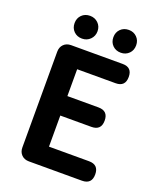

<svg xmlns="http://www.w3.org/2000/svg" viewBox="-169 -1046 952 1149"><g transform="rotate(20 307.5 -472.0)"><path d="M156 0Q127 0 109 -18Q91 -36 91 -65V-675Q91 -704 109 -722Q127 -740 156 -740H484Q545 -740 545 -679Q545 -617 484 -617H239V-446H437Q499 -446 499 -384Q499 -322 437 -322H239V-124H494Q556 -124 556 -62Q556 0 494 0H323ZM203 -799Q171 -799 150.5 -819.5Q130 -840 130 -871.5Q130 -903 150.5 -923.5Q171 -944 203 -944Q234 -944 255 -923.5Q276 -903 276 -872Q276 -841 255 -820Q234 -799 203 -799ZM450 -799Q418 -799 397.5 -819.5Q377 -840 377 -871.5Q377 -903 397.5 -923.5Q418 -944 450 -944Q481 -944 501.5 -923.5Q522 -903 522 -872Q522 -840 502 -820Q481 -799 450 -799Z"/></g></svg>

Font: GenSenRounded TW B
Style: Regular
Weight: 700
Version: Version 1.501;PS 1;hotconv 16.6.51;makeotf.lib2.5.65220